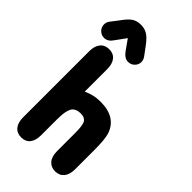

<svg xmlns="http://www.w3.org/2000/svg" viewBox="-259 -908 990 990"><g transform="rotate(45 236.0 -413.0)"><path d="M179 -388V-551Q179 -590 162 -611Q145 -632 114 -632Q83 -632 65.5 -611Q48 -590 48 -551V-70Q48 -31 65.5 -10Q83 11 114 11Q145 11 162 -10Q179 -31 179 -70V-183Q179 -220 183.5 -242Q188 -264 197 -276Q205 -285 216.5 -289.5Q228 -294 244 -294Q275 -294 286 -273Q295 -254 295 -200V-70Q295 -31 313 -10Q331 11 361 11Q392 11 409.5 -10Q427 -31 427 -70V-210Q427 -250 424.5 -276Q422 -302 417 -319Q388 -409 274 -409Q246 -409 223.5 -403.5Q201 -398 179 -388ZM141 -740 180 -685Q202 -654 228 -654Q249 -654 263.5 -668.5Q278 -683 278 -703Q278 -719 265 -736L230 -783Q207 -813 187 -825Q167 -837 141 -837Q113 -837 93.5 -825Q74 -813 51 -781L15 -734Q9 -727 6.5 -719Q4 -711 4 -703Q4 -683 18.5 -668.5Q33 -654 54 -654Q81 -654 101 -685Z"/></g></svg>

Font: Beiruti ExtraBold
Style: Regular
Weight: 800
Designer: Arlette Boutros
Foundry: Boutros
Version: Version 1.41